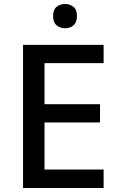

<svg xmlns="http://www.w3.org/2000/svg" viewBox="-20 -938 597 958"><path d="M497 0H95V-714H497V-623H202V-418H479V-327H202V-92H497ZM305 -918Q329 -918 346.5 -904Q364 -890 364 -858Q364 -826 346.5 -811.5Q329 -797 305 -797Q280 -797 262.5 -811.5Q245 -826 245 -858Q245 -890 262.5 -904Q280 -918 305 -918Z"/></svg>

Font: Noto Sans Tai Tham Medium
Style: Regular
Weight: 500
Designer: Monotype Design Team 2013. Revised by David WIlliams 2020
Foundry: Monotype Imaging Inc.
Version: Version 2.002; ttfautohint (v1.8.4.7-5d5b)